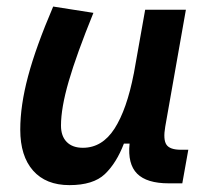

<svg xmlns="http://www.w3.org/2000/svg" viewBox="-20 -547 626 578"><path d="M189 10.3Q118.2 10.3 79.6 -33.4Q41 -77.1 41 -156.7Q41 -229.5 64.5 -317.4Q87.9 -405.3 140.1 -527.3L261.2 -508.3Q210.4 -383.3 187 -302.7Q163.6 -222.2 163.6 -168.9Q163.6 -137.2 180.9 -119.6Q198.2 -102.1 229.5 -102.1Q287.6 -102.1 324.7 -159.7Q361.8 -217.3 382.8 -325.7V-325.2L417 -517.6H539.6L477.5 -166Q470.7 -127 481 -111.6Q491.2 -96.2 524.4 -96.2H546.9L528.8 4.9H487.8Q421.9 4.9 392.8 -24.2Q363.8 -53.2 370.1 -114.7H353Q330.6 -56.2 295.7 -22.9Q260.7 10.3 189 10.3Z"/></svg>

Font: Cascadia Mono NF SemiBold
Style: Italic
Weight: 600
Italic angle: -10°
Monospace: yes
Designer: Aaron Bell
Foundry: Saja Typeworks
Version: Version 2404.023; ttfautohint (v1.8.4)